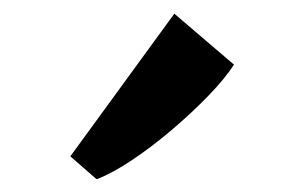

<svg xmlns="http://www.w3.org/2000/svg" viewBox="-20 -880 456 288"><path d="M124.5 -611.5 85.5 -645.5 241.5 -859.5 331 -783Q317 -761.5 292 -735.8Q267 -710 237.2 -684.8Q207.5 -659.5 178.2 -640Q149 -620.5 126 -611.5Z"/></svg>

Font: Merriweather 60pt
Style: Bold
Weight: 700
Version: Version 2.100